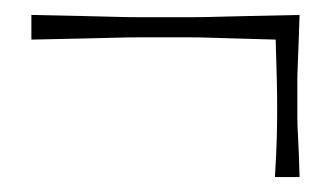

<svg xmlns="http://www.w3.org/2000/svg" viewBox="-20 -324 443 257"><path d="M22 -304Q67 -303 92.5 -302.5Q118 -302 133.5 -301.5Q149 -301 164 -301Q179 -301 201 -301Q224 -301 238.5 -301Q253 -301 268.5 -301.5Q284 -302 310 -302.5Q336 -303 381 -304Q380 -277 379.5 -261Q379 -245 378.5 -235Q378 -225 378 -216.5Q378 -208 378 -196Q378 -178 378 -167Q378 -156 379 -139.5Q380 -123 381 -87H348Q350 -119 350.5 -140Q351 -161 351 -179Q351 -197 350.5 -218Q350 -239 349 -271Q316 -272 296 -272.5Q276 -273 262.5 -273.5Q249 -274 235.5 -274Q222 -274 202 -274Q179 -274 164.5 -274Q150 -274 134 -273.5Q118 -273 92.5 -272.5Q67 -272 22 -271Z"/></svg>

Font: Ojuju ExtraLight
Style: Regular
Weight: 200
Designer: Chisaokwu Joboson, Mirko Velimirovic
Foundry: Udi Foundry
Version: Version 1.000